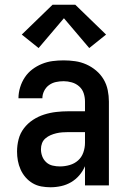

<svg xmlns="http://www.w3.org/2000/svg" viewBox="-20 -783 540 811"><path d="M193 8Q174 8 154.5 4.5Q135 1 118 -9Q101 -19 88 -34Q75 -49 67 -67Q59 -85 55.5 -104Q52 -123 52 -143Q52 -169 58.5 -194.5Q65 -220 81 -241Q97 -262 119 -276.5Q141 -291 166 -299Q191 -307 217 -310Q243 -313 269 -313H339V-354Q339 -372 333.5 -389Q328 -406 314.5 -418Q301 -430 283.5 -435Q266 -440 249 -440Q232 -440 216 -436.5Q200 -433 187 -423.5Q174 -414 166.5 -399Q159 -384 159 -368Q159 -368 159 -368Q159 -368 159 -368H58Q58 -368 58 -368Q58 -368 58 -368Q58 -391 65 -414Q72 -437 85 -456.5Q98 -476 116.5 -490Q135 -504 157 -513Q179 -522 202 -525Q225 -528 249 -528Q273 -528 297.5 -524.5Q322 -521 344.5 -511Q367 -501 386 -485Q405 -469 417.5 -448Q430 -427 435 -402.5Q440 -378 440 -354V0H339V-81Q330 -60 315 -42.5Q300 -25 280.5 -13.5Q261 -2 238.5 3Q216 8 193 8ZM233 -80Q254 -80 274.5 -86Q295 -92 310 -105.5Q325 -119 332 -139Q339 -159 339 -180V-225H269Q256 -225 243 -224Q230 -223 217.5 -220Q205 -217 193.5 -212Q182 -207 172 -198.5Q162 -190 157.5 -178Q153 -166 153 -153Q153 -137 158.5 -122.5Q164 -108 175.5 -97.5Q187 -87 202.5 -83.5Q218 -80 233 -80ZM143 -580 72 -637 202 -763H298L428 -637L357 -580L250 -706Z"/></svg>

Font: Zed Mono Semibold
Style: Regular
Weight: 600
Monospace: yes
Designer: Belleve Invis
Foundry: Belleve Invis
Version: Version 1.0.0; ttfautohint (v1.8.4)